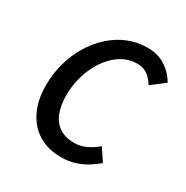

<svg xmlns="http://www.w3.org/2000/svg" viewBox="-157 -798 913 942"><g transform="rotate(30 300.0 -327.0)"><path d="M314 12Q238 12 184.5 -21Q131 -54 102 -114.5Q73 -175 73 -257Q73 -322 89.5 -382.5Q106 -443 136.5 -494Q167 -545 209.5 -584Q252 -623 304 -644.5Q356 -666 416 -666Q473 -666 515.5 -638.5Q558 -611 584 -566L509 -509Q491 -539 467 -556Q443 -573 410 -573Q370 -573 335.5 -556Q301 -539 273 -508.5Q245 -478 225 -439Q205 -400 194.5 -355.5Q184 -311 184 -265Q184 -210 199.5 -168.5Q215 -127 248.5 -104Q282 -81 335 -81Q369 -81 400.5 -96Q432 -111 460 -135L506 -66Q484 -47 455.5 -29Q427 -11 391.5 0.5Q356 12 314 12Z"/></g></svg>

Font: Source Code Pro SemiBold
Style: Italic
Weight: 600
Italic angle: -11°
Monospace: yes
Designer: Paul D. Hunt, Teo Tuominen
Foundry: Adobe Systems Incorporated
Version: Version 1.016;hotconv 1.0.116;makeotfexe 2.5.65601